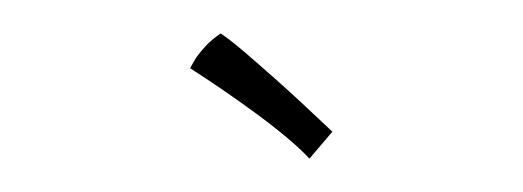

<svg xmlns="http://www.w3.org/2000/svg" viewBox="-27 -799 673 247"><g transform="rotate(5 309.5 -676.0)"><path d="M250 -751Q259.8 -746.1 279.3 -732.4Q295.9 -720.7 326.2 -698.2Q356.4 -675.8 404.3 -637.7L377.9 -600.6Q366.2 -611.3 346.7 -625Q327.1 -638.7 304.7 -652.3Q282.2 -666 258.8 -679.2Q235.4 -692.4 214.8 -703.1Q217.8 -710 221.7 -717.8Q225.6 -724.6 232.4 -733.4Q239.3 -742.2 250 -751Z"/></g></svg>

Font: Mystery Quest
Style: Regular
Weight: 400
Designer: Squid
Foundry: Font Diner, Inc DBA Sideshow
Version: Version 1.000